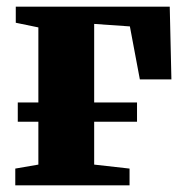

<svg xmlns="http://www.w3.org/2000/svg" viewBox="-20 -558 554 578"><path d="M26 0V-50.5L95.5 -62.5V-475.5L27.5 -489.5V-538H491L496 -319H401L371 -478.5L263.5 -486V-62.5L370 -50.5V0ZM33.5 -249.5H392.5V-191.5H33.5Z"/></svg>

Font: Merriweather 60pt Black
Style: Regular
Weight: 900
Version: Version 2.100